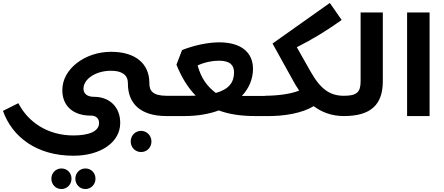

<svg xmlns="http://www.w3.org/2000/svg" viewBox="-20 -784 3001 1297"><path d="M476 268C664 268 792 174 792 48H649C649 105 577 131 476 131C304 131 171 43 104 -87L0 -35C63 142 228 268 476 268ZM395 493C433 493 463 462 463 423C463 384 434 354 395 354C357 354 327 384 327 423C327 463 357 493 395 493ZM557 493C595 493 625 462 625 423C625 384 596 354 557 354C519 354 489 384 489 423C489 463 519 493 557 493Z M1105 -137C1014 -137 989 -170 989 -219V-224C989 -355 893 -434 732 -434H729C555 -434 401 -319 401 -176V-175C401 -68 474 -3 593 -3H596C628 -3 649 16 649 45V50H792V45C792 -60 721 -130 615 -130H614C570 -130 544 -151 544 -184V-185C544 -251 628 -306 729 -306H732C805 -306 844 -276 844 -223V-219C844 -86 927 0 1105 0H1107V-137ZM933 100C894 100 863 131 863 172C863 212 894 243 933 243C973 243 1003 212 1003 172C1003 132 972 100 933 100Z M1725 -136H1614C1663 -188 1689 -252 1689 -319C1689 -433 1605 -498 1461 -498C1387 -498 1294 -479 1210 -446L1172 -347C1207 -260 1250 -191 1302 -138C1287 -137 1271 -137 1255 -137H1107C1044 -137 998 -108 998 -68C998 -29 1044 0 1107 0H1225C1315 0 1393 -14 1458 -38C1527 -12 1609 0 1705 0H1770V-136ZM1315 -342C1363 -364 1415 -374 1459 -374C1536 -374 1561 -342 1561 -295C1561 -228 1527 -181 1438 -156C1377 -202 1338 -258 1315 -342Z M2303 -137C2211 -137 2147 -179 2079 -299L1985 -465C2089 -517 2190 -579 2288 -649L2208 -764L1821 -490L1959 -241C1971 -220 1984 -196 2001 -172C1946 -150 1865 -138 1770 -137V0C1905 3 2026 -22 2099 -67C2151 -28 2217 0 2303 0Z M2303 0C2483 0 2566 -75 2566 -235V-700H2416V-235C2416 -160 2389 -137 2303 -137C2291 -137 2285 -131 2285 -119V-17C2285 -6 2291 0 2303 0Z M2730 0H2882V-700H2730Z"/></svg>

Font: Juman SemiBold
Style: Regular
Weight: 600
Designer: Bandar Raffah (Arabic) Julieta Ulanovsky (Latin)
Foundry: Caramella
Version: Version 5.022;PS 005.022;hotconv 1.0.88;makeotf.lib2.5.64775